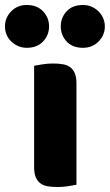

<svg xmlns="http://www.w3.org/2000/svg" viewBox="-81 -743 441 771"><path d="M-61 -637Q-61 -672 -36 -697.5Q-11 -723 26 -723Q68 -723 92 -697.5Q116 -672 116 -637Q116 -602 92 -576.5Q68 -551 26 -551Q8 -551 -8 -558Q-24 -565 -36 -576.5Q-48 -588 -54.5 -603.5Q-61 -619 -61 -637ZM163 -637Q163 -672 186.5 -697.5Q210 -723 252 -723Q271 -723 287 -716Q303 -709 315 -697Q327 -685 333.5 -669.5Q340 -654 340 -637Q340 -602 315 -576.5Q290 -551 252 -551Q210 -551 186.5 -576.5Q163 -602 163 -637ZM226 -1Q215 1 193.5 4.5Q172 8 150 8Q128 8 110.5 5Q93 2 81 -7Q69 -16 62.5 -31.5Q56 -47 56 -72V-479Q67 -481 88.5 -484.5Q110 -488 132 -488Q154 -488 171.5 -485Q189 -482 201 -473Q213 -464 219.5 -448.5Q226 -433 226 -408Z"/></svg>

Font: Baloo Da
Style: Regular
Weight: 400
Designer: Noopur Datye and Ek Type
Foundry: Ek Type
Version: Version 1.443;PS 1.000;hotconv 16.6.51;makeotf.lib2.5.65220;